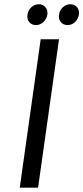

<svg xmlns="http://www.w3.org/2000/svg" viewBox="-20 -869 386 889"><path d="M71.4 0H156.3L253.3 -687.3H168.4ZM146.4 -753Q165.6 -753 180.6 -766.7Q195.7 -780.4 199.3 -801.6Q201.9 -821.7 190.4 -835.5Q178.9 -849.3 159.7 -849.3Q140.3 -849.3 125.2 -835.5Q110.1 -821.7 107.3 -801.6Q104 -780.4 115.5 -766.7Q127 -753 146.4 -753ZM293.3 -753Q312.4 -753 327.1 -766.7Q341.9 -780.4 345.4 -801.6Q348 -821.7 336.9 -835.5Q325.7 -849.3 306.6 -849.3Q286.4 -849.3 271.2 -835.5Q256 -821.7 253.4 -801.6Q250.1 -780.4 261.6 -766.7Q273.1 -753 293.3 -753Z"/></svg>

Font: Secuela ExtLt
Style: Italic
Weight: 200
Italic angle: -8°
Designer: Fernando Haro
Foundry: deFharo
Version: Version 1.704